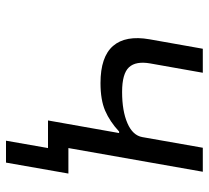

<svg xmlns="http://www.w3.org/2000/svg" viewBox="-48 -508 696 640"><g transform="rotate(90 300.0 -188.0)"><path d="M473.5 0H381.5L423.5 -237H418.5Q385 -206 349 -190.5Q313 -175 257 -175Q169.5 -175 133.2 -216.8Q97 -258.5 111 -338.5L142.5 -516H222.5L191.5 -341Q183 -293 204.2 -270Q225.5 -247 286.5 -247Q350 -247 390.8 -264.8Q431.5 -282.5 437 -314.5L472.5 -516H552.5L473.5 -68H558.5L522 140H449L473.5 0Z"/></g></svg>

Font: JuliaMono BoldItalic
Style: Regular
Weight: 700
Italic angle: -9°
Monospace: yes
Designer: cormullion
Foundry: corm
Version: Version 0.049; ttfautohint (v1.8.4)